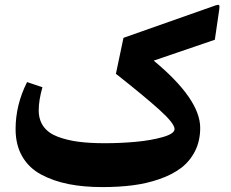

<svg xmlns="http://www.w3.org/2000/svg" viewBox="-20 -762 942 782"><path d="M606 -515.1Q795.4 -357.9 795.4 -241.2Q795.4 -188 774.2 -146.2Q752.9 -104.5 716.8 -77.4Q680.7 -50.3 629.2 -32.5Q577.6 -14.6 520.8 -7.3Q463.9 0 397.5 0Q320.8 0 259.3 -12.2Q197.8 -24.4 147.9 -51Q98.1 -77.6 70.8 -124.5Q43.5 -171.4 43.5 -236.3Q43.5 -335 90.3 -427.7L152.8 -406.7Q137.7 -353.5 137.7 -313Q137.7 -273.9 157.2 -246.8Q176.8 -219.7 214.8 -205.3Q252.9 -190.9 298.8 -184.8Q344.7 -178.7 406.7 -178.7Q470.2 -178.7 532.2 -184.3Q594.2 -189.9 642.6 -203.6Q690.9 -217.3 690.9 -236.3Q690.9 -259.3 629.2 -314.9Q567.4 -370.6 452.1 -461.4L482.9 -607.9L858.4 -740.2Q869.6 -744.1 872.3 -741Q875 -737.8 873 -723.6L855 -600.1Z"/></svg>

Font: Sahel FD
Style: Bold-FD
Weight: 700
Foundry: Saber Rastikerdar (saber.rastikerdar@gmail.com)
Version: Version 3.3.0